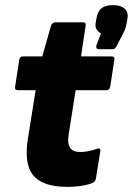

<svg xmlns="http://www.w3.org/2000/svg" viewBox="-20 -717 518 749"><path d="M243 12Q147 12 110 -32.5Q73 -77 89 -177L119 -365H51Q36 -365 39 -379L55 -484Q58 -497 69 -497H145L179 -617Q185 -630 196 -630H303Q317 -630 314 -616L296 -497H414Q429 -497 426 -484L410 -379Q407 -365 396 -365H275L248 -193Q242 -157 253.5 -140.5Q265 -124 292 -124Q308 -124 323.5 -127Q339 -130 357 -136Q374 -143 371 -125L354 -20Q352 -8 340 -3Q319 5 294 8.5Q269 12 243 12ZM366 -525Q360 -525 357 -529Q354 -533 356 -540L374 -587Q363 -592 356.5 -603Q350 -614 354 -632L357 -649Q362 -674 377 -685.5Q392 -697 421 -697Q451 -697 466.5 -683Q482 -669 477 -643L474 -627Q472 -616 469 -606Q466 -596 459 -584L436 -539Q432 -532 428.5 -528.5Q425 -525 419 -525Z"/></svg>

Font: Sofia Sans Black
Style: Italic
Weight: 900
Italic angle: -9°
Version: Version 4.100-B